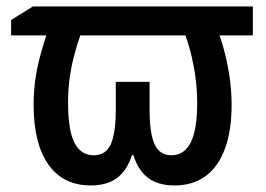

<svg xmlns="http://www.w3.org/2000/svg" viewBox="-20 -561 819 591"><path d="M758.3 -541V-452.1H655.8Q668 -416.5 676 -381.3Q684.1 -346.2 688.5 -310.5Q692.9 -274.9 692.9 -238.3Q692.9 -159.2 672.6 -103.8Q652.3 -48.3 613.3 -19.3Q574.2 9.8 517.1 9.8Q466.3 9.8 435.5 -13.7Q404.8 -37.1 390.6 -83.5H386.2Q371.6 -37.6 341.1 -13.9Q310.5 9.8 259.3 9.8Q174.3 9.8 128.9 -54.7Q83.5 -119.1 83.5 -238.3Q83.5 -275.9 88.1 -311.3Q92.8 -346.7 101.8 -381.8Q110.8 -417 122.6 -452.1H14.2V-499.5L81.1 -541ZM550.8 -452.1H227.1Q215.3 -418.5 206.8 -384.5Q198.2 -350.6 193.8 -316.2Q189.5 -281.7 189.5 -244.6Q189.5 -160.2 209.2 -121.6Q229 -83 268.6 -83Q306.2 -83 321.3 -117.7Q336.4 -152.3 336.4 -223.1V-309.1H440.4V-223.1Q440.4 -174.3 447.3 -143.3Q454.1 -112.3 469 -97.7Q483.9 -83 507.8 -83Q546.9 -83 566.9 -122.1Q586.9 -161.1 586.9 -243.7Q586.9 -279.8 582.8 -314.5Q578.6 -349.1 570.8 -383.3Q563 -417.5 550.8 -452.1Z"/></svg>

Font: Open Sans SemiCondensed SemiBold
Style: Regular
Weight: 600
Width: 4
Designer: Monotype Design Team
Foundry: Monotype Imaging Inc.
Version: Version 3.000